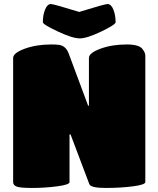

<svg xmlns="http://www.w3.org/2000/svg" viewBox="-20 -930 784 950"><path d="M45 -29V-643Q45 -668 102.5 -689Q160 -710 233 -710Q259 -710 272 -708Q306 -703 320 -665L416 -407H420V-643Q420 -668 477 -689Q534 -710 607 -710Q670 -710 686 -686Q699 -669 699 -655V-29Q699 -16 637.5 -8Q576 0 502.5 0Q429 0 422 -19L329 -265H324V-29Q324 -16 262.5 -8Q201 0 140 0Q79 0 62 -7Q45 -14 45 -29ZM192 -820Q192 -855 203 -882.5Q214 -910 232 -910Q245 -910 372 -871Q498 -910 512 -910Q530 -910 541 -882.5Q552 -855 552 -820Q552 -808 481 -774Q410 -740 374.5 -740Q339 -740 265.5 -774.5Q192 -809 192 -820Z"/></svg>

Font: Titan One
Style: Regular
Weight: 400
Designer: Rodrigo Fuenzalida
Foundry: Rodrigo Fuenzalida
Version: Version 1.001